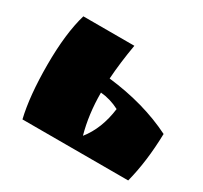

<svg xmlns="http://www.w3.org/2000/svg" viewBox="-110 -651 849 802"><g transform="rotate(30 314.5 -250.0)"><path d="M77 0Q53 -100 53 -250.5Q53 -401 82 -500H328Q312 -407 307 -330Q482 -310 618 -242Q615 -108 587 0ZM305 -261Q305 -156 330 -67Q383 -133 396 -234Q352 -257 305 -261Z"/></g></svg>

Font: Ruslan Display
Style: Regular
Weight: 400
Version: Version 1.000